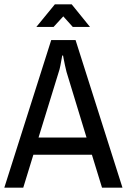

<svg xmlns="http://www.w3.org/2000/svg" viewBox="-21 -872 589 892"><path d="M-1 0 217 -686H330L548 0H453L406 -153H134L87 0ZM158 -233H381L288 -538Q285 -550 281 -568Q277 -586 274.5 -600Q272 -614 272 -614H268Q268 -614 265.5 -599.5Q263 -585 259.5 -567Q256 -549 252 -538ZM148 -747 234 -852H312L397 -747H317L273 -796L228 -747Z"/></svg>

Font: Archivo Narrow
Style: Regular
Weight: 400
Designer: Hector Gatti
Foundry: Omnibus-Type
Version: Version 3.002